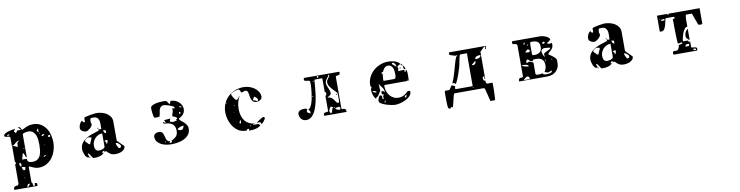

<svg xmlns="http://www.w3.org/2000/svg" viewBox="-20 -1452 10039 2604"><g transform="rotate(-10 5000.0 -150.0)"><path d="M280 -520Q320 -542 352.5 -554.5Q385 -567 430 -567Q488 -567 531.5 -542Q575 -517 603.5 -476.5Q632 -436 646 -384.5Q660 -333 660 -280Q660 -224 643.5 -169Q627 -114 595 -70.5Q563 -27 515.5 0Q468 27 406 27Q372 27 341 14Q310 1 280 -13L273 -7V207Q282 210 284 219Q286 228 287 237Q288 246 291 253.5Q294 261 304 261Q308 261 310 256Q312 251 313 245Q314 239 314.5 233Q315 227 315 224Q333 224 340 227Q347 230 347 247Q347 249 347 258Q347 267 340 267H33Q27 267 26.5 260Q26 253 26 250Q26 238 31.5 231Q37 224 46 220.5Q55 217 65.5 215.5Q76 214 87 213L97 193V-73Q100 -73 106.5 -78Q113 -83 113 -87Q114 -90 108.5 -98Q103 -106 100 -107V-324Q113 -324 123 -320.5Q133 -317 141.5 -313Q150 -309 158 -305.5Q166 -302 176 -302Q176 -320 175.5 -331Q175 -342 177 -350Q179 -358 185.5 -364.5Q192 -371 207 -380Q204 -381 200 -381Q184 -381 172 -372.5Q160 -364 149 -354Q138 -344 126 -335.5Q114 -327 97 -327V-440Q97 -453 85 -456Q73 -459 58 -460Q43 -461 31 -464.5Q19 -468 19 -483Q19 -498 40 -510Q61 -522 88 -530Q115 -538 141 -542.5Q167 -547 177 -547H180Q177 -544 169.5 -533.5Q162 -523 160 -520V-513Q161 -511 163 -510Q166 -507 167 -507Q168 -504 173.5 -496.5Q179 -489 180 -487L187 -493Q188 -495 193.5 -503.5Q199 -512 200 -513Q201 -515 203.5 -517.5Q206 -520 207 -520H253V-527L220 -560L233 -561Q244 -561 249 -554.5Q254 -548 257.5 -540.5Q261 -533 264.5 -526.5Q268 -520 277 -520ZM487 -500Q480 -495 473 -487Q466 -479 466 -470Q466 -467 467 -467Q469 -464 476.5 -456.5Q484 -449 487 -447ZM93 -480Q92 -486 86.5 -486.5Q81 -487 77 -487Q68 -487 63 -484Q58 -481 58 -471Q67 -471 76.5 -472.5Q86 -474 93 -480ZM267 -120Q266 -101 271.5 -90.5Q277 -80 287.5 -74.5Q298 -69 311.5 -67.5Q325 -66 340 -66Q383 -66 408.5 -86Q434 -106 447 -137Q460 -168 463.5 -205Q467 -242 467 -277Q467 -308 464 -343.5Q461 -379 449 -409.5Q437 -440 413.5 -460.5Q390 -481 350 -481Q346 -481 333 -480Q320 -479 306 -476Q292 -473 281 -467.5Q270 -462 270 -453V-140Q259 -144 254.5 -154.5Q250 -165 247 -175.5Q244 -186 239.5 -194Q235 -202 223 -202Q223 -189 220 -179Q217 -169 213.5 -160Q210 -151 207 -141.5Q204 -132 204 -120ZM493 -427Q498 -427 498 -433.5Q498 -440 493 -440Q488 -440 488 -433.5Q488 -427 493 -427ZM520 -393Q521 -389 527 -387Q527 -386 530 -386Q533 -386 533 -387Q541 -391 548.5 -395.5Q556 -400 556 -409Q554 -409 548 -409.5Q542 -410 536 -409Q530 -408 525 -405.5Q520 -403 520 -397ZM634 -373Q634 -378 632 -382.5Q630 -387 623 -387Q618 -387 609 -382Q600 -377 600 -370Q600 -363 607.5 -361.5Q615 -360 620 -360Q634 -360 634 -373ZM253 -260Q258 -260 258 -266.5Q258 -273 253 -273Q248 -273 248 -266.5Q248 -260 253 -260ZM540 -267H533V-260H540ZM460 -120Q463 -121 463 -123.5Q463 -126 460 -127Q457 -127 457 -123Q457 -119 460 -120ZM527 -127Q518 -127 508 -121.5Q498 -116 498 -106Q509 -106 518 -112Q527 -118 533 -127ZM181 -58Q181 -65 177 -72.5Q173 -80 163 -80Q153 -80 153 -67Q153 -56 158.5 -44Q164 -32 173 -27Q178 -36 179.5 -42.5Q181 -49 181 -58ZM227 -13Q216 -16 203.5 -18.5Q191 -21 179 -21Q179 -15 180.5 -6.5Q182 2 185.5 9.5Q189 17 194 22Q199 27 207 27Q218 27 222.5 16.5Q227 6 227 -3ZM200 120Q195 122 194 125.5Q193 129 193 133V140L200 127ZM240 219Q221 219 217 230Q213 241 207 260Q209 261 213 261Q217 261 223 255.5Q229 250 234.5 243Q240 236 245 229.5Q250 223 253 220Z M1600 -57Q1600 -34 1585.5 -18Q1571 -2 1550 8Q1529 18 1506 22.5Q1483 27 1466 27Q1426 27 1399.5 12Q1373 -3 1347 -33Q1344 -34 1340 -34Q1334 -34 1330 -32.5Q1326 -31 1320 -27V-46Q1308 -46 1298.5 -39.5Q1289 -33 1289 -20H1307Q1285 7 1250.5 17Q1216 27 1183 27H1160Q1154 25 1146.5 15Q1139 5 1131.5 -7Q1124 -19 1116 -30.5Q1108 -42 1100 -47Q1096 -44 1093 -40V-33Q1094 -32 1096 -27Q1098 -22 1100 -16.5Q1102 -11 1104 -6Q1106 -1 1107 0Q1108 2 1108 7H1093Q1078 7 1065.5 -7.5Q1053 -22 1044.5 -42Q1036 -62 1031.5 -82Q1027 -102 1027 -113Q1027 -167 1053.5 -202Q1080 -237 1120 -260.5Q1160 -284 1206.5 -299Q1253 -314 1293 -327V-353Q1301 -345 1305 -342.5Q1309 -340 1312 -340Q1315 -340 1319 -341.5Q1323 -343 1331 -343Q1331 -371 1332.5 -401.5Q1334 -432 1328 -457Q1322 -482 1304.5 -498Q1287 -514 1250 -514Q1247 -514 1235 -514Q1223 -514 1220 -513Q1214 -511 1211 -504.5Q1208 -498 1207 -490Q1206 -482 1206 -473.5Q1206 -465 1206 -459Q1206 -450 1210 -444Q1214 -438 1214 -430Q1214 -418 1204.5 -403.5Q1195 -389 1181 -376.5Q1167 -364 1151.5 -355Q1136 -346 1124 -346Q1110 -346 1096.5 -350Q1083 -354 1071.5 -361.5Q1060 -369 1053 -380.5Q1046 -392 1046 -406Q1046 -431 1059 -458.5Q1072 -486 1093 -500Q1095 -494 1101 -485Q1107 -476 1113 -473Q1115 -472 1124 -474L1130 -477V-527Q1130 -536 1156 -543Q1182 -550 1213.5 -555.5Q1245 -561 1271.5 -564Q1298 -567 1300 -567Q1333 -567 1370 -558.5Q1407 -550 1438 -531.5Q1469 -513 1489.5 -483.5Q1510 -454 1510 -413V-150L1600 -60ZM1287 -353Q1282 -353 1282 -360Q1282 -367 1287 -367Q1292 -367 1292 -360Q1292 -353 1287 -353ZM1387 -313Q1387 -315 1382 -316.5Q1377 -318 1371 -319Q1365 -320 1359 -320.5Q1353 -321 1352 -321Q1352 -307 1361 -292Q1370 -277 1387 -277ZM1333 -282Q1304 -282 1279 -270Q1254 -258 1234.5 -238Q1215 -218 1204 -192Q1193 -166 1193 -138Q1193 -124 1195.5 -110Q1198 -96 1204.5 -85Q1211 -74 1222 -67Q1233 -60 1250 -60Q1259 -60 1273 -62Q1287 -64 1300.5 -69Q1314 -74 1323.5 -81.5Q1333 -89 1333 -100ZM1180 -253 1147 -260H1139Q1133 -260 1124 -256.5Q1115 -253 1106.5 -247.5Q1098 -242 1092 -234.5Q1086 -227 1086 -220Q1086 -214 1087 -213L1133 -167H1147Q1147 -167 1149 -172Q1151 -177 1154 -184.5Q1157 -192 1160.5 -200Q1164 -208 1167 -213L1180 -247ZM1388 -183Q1384 -183 1370.5 -182Q1357 -181 1353 -180Q1352 -180 1349.5 -177.5Q1347 -175 1347 -173Q1368 -156 1368 -131Q1374 -131 1377.5 -137.5Q1381 -144 1383.5 -153Q1386 -162 1387 -170.5Q1388 -179 1388 -183ZM1554 -70Q1554 -77 1553 -80Q1540 -97 1526 -109Q1512 -121 1490 -121Q1490 -102 1501 -80.5Q1512 -59 1520 -47Q1523 -46 1530 -46Q1554 -46 1554 -70ZM1113 20Q1108 20 1108 13.5Q1108 7 1113 7Q1118 7 1118 13.5Q1118 20 1113 20Z M2393 -293Q2393 -282 2409.5 -269Q2426 -256 2446.5 -238.5Q2467 -221 2483.5 -198Q2500 -175 2500 -143Q2500 -92 2473 -59Q2446 -26 2406 -7Q2366 12 2319.5 19.5Q2273 27 2233 27Q2201 27 2164 20.5Q2127 14 2095 -2.5Q2063 -19 2041.5 -45.5Q2020 -72 2020 -113Q2020 -128 2027 -138Q2034 -148 2045 -154.5Q2056 -161 2069 -164Q2082 -167 2094 -167Q2118 -167 2131 -156Q2144 -145 2151 -128Q2158 -111 2162 -92Q2166 -73 2172 -56.5Q2178 -40 2188.5 -29.5Q2199 -19 2220 -20L2213 0L2214 6Q2220 6 2233.5 4Q2247 2 2247 -7Q2247 -9 2244.5 -14Q2242 -19 2240 -20Q2285 -40 2309.5 -66Q2334 -92 2334 -143Q2334 -180 2322 -203.5Q2310 -227 2289 -240.5Q2268 -254 2240 -259.5Q2212 -265 2180 -267Q2175 -272 2174 -276Q2173 -280 2173 -287V-293L2200 -273H2201Q2202 -273 2203 -274Q2204 -274 2205 -275Q2205 -276 2206 -277.5Q2207 -279 2207 -280L2193 -307V-313L2280 -320Q2275 -312 2270.5 -302Q2266 -292 2266 -283Q2266 -281 2267 -280Q2272 -278 2286.5 -272.5Q2301 -267 2307 -267Q2309 -266 2320 -269.5Q2331 -273 2333 -273L2367 -280Q2365 -280 2360 -282.5Q2355 -285 2353 -287V-290Q2353 -296 2361.5 -298.5Q2370 -301 2373 -307Q2365 -321 2346.5 -331Q2328 -341 2312 -341Q2312 -364 2315.5 -373.5Q2319 -383 2322.5 -391Q2326 -399 2328 -411.5Q2330 -424 2327 -453Q2336 -449 2339.5 -447.5Q2343 -446 2345 -446Q2347 -446 2350 -447Q2353 -448 2360 -448V-460Q2360 -467 2342.5 -476.5Q2325 -486 2301.5 -494Q2278 -502 2255.5 -508Q2233 -514 2223 -514Q2199 -514 2185 -503Q2171 -492 2163.5 -476Q2156 -460 2153 -440.5Q2150 -421 2147.5 -405Q2145 -389 2140.5 -378Q2136 -367 2127 -367H2073Q2065 -367 2059.5 -386Q2054 -405 2051 -429Q2048 -453 2047 -474.5Q2046 -496 2046 -501Q2046 -525 2070 -538Q2094 -551 2125.5 -557.5Q2157 -564 2188 -565.5Q2219 -567 2234 -567Q2254 -567 2262.5 -562.5Q2271 -558 2276 -550.5Q2281 -543 2286.5 -533.5Q2292 -524 2307 -513L2320 -553Q2320 -554 2324 -554Q2328 -554 2331 -554Q2358 -554 2385 -543.5Q2412 -533 2433 -514Q2454 -495 2467 -470Q2480 -445 2480 -417Q2480 -375 2455.5 -345.5Q2431 -316 2393 -300ZM2420 -460Q2424 -449 2435 -446Q2446 -443 2456 -443Q2456 -454 2447.5 -457Q2439 -460 2430 -460ZM2417 -360Q2427 -360 2427 -373Q2427 -378 2425 -382.5Q2423 -387 2416 -387H2413Q2413 -386 2410 -381Q2407 -376 2407 -373Q2406 -373 2406 -370Q2406 -367 2407 -367Q2409 -361 2413 -360ZM2437 -195Q2430 -195 2416 -192Q2402 -189 2388 -184Q2374 -179 2363.5 -172.5Q2353 -166 2353 -160Q2353 -154 2358.5 -150Q2364 -146 2371.5 -144Q2379 -142 2386 -141Q2393 -140 2397 -140Q2406 -140 2413.5 -145.5Q2421 -151 2426 -159.5Q2431 -168 2434 -177.5Q2437 -187 2437 -195ZM2160 -27Q2152 -22 2152 -12Q2162 -12 2167 -20Z M3257 20Q3200 20 3157 -7.5Q3114 -35 3085 -78Q3056 -121 3041 -172Q3026 -223 3026 -270Q3026 -335 3049.5 -389.5Q3073 -444 3114 -483.5Q3155 -523 3210.5 -545Q3266 -567 3330 -567Q3365 -567 3403.5 -555.5Q3442 -544 3474 -522Q3506 -500 3526.5 -468Q3547 -436 3547 -396Q3547 -383 3540 -372.5Q3533 -362 3522 -354.5Q3511 -347 3498 -343Q3485 -339 3473 -339Q3443 -339 3426.5 -352Q3410 -365 3402 -384.5Q3394 -404 3391 -426.5Q3388 -449 3384 -468.5Q3380 -488 3372 -501Q3364 -514 3346 -514Q3331 -514 3318 -507Q3305 -500 3290 -500H3287Q3285 -503 3282.5 -510.5Q3280 -518 3276 -526.5Q3272 -535 3266.5 -541Q3261 -547 3254 -547Q3248 -547 3230.5 -543Q3213 -539 3194 -532Q3175 -525 3160.5 -516Q3146 -507 3146 -497Q3146 -494 3152.5 -480.5Q3159 -467 3168 -452Q3177 -437 3187 -425Q3197 -413 3203 -413Q3213 -413 3221 -419.5Q3229 -426 3235.5 -434.5Q3242 -443 3247.5 -452Q3253 -461 3260 -467Q3235 -421 3224 -379Q3213 -337 3213 -283Q3213 -237 3224 -197Q3235 -157 3257.5 -126.5Q3280 -96 3315.5 -77Q3351 -58 3400 -53Q3397 -53 3383.5 -50.5Q3370 -48 3367 -40H3440L3467 -20Q3456 -6 3438 3Q3420 12 3400 17.5Q3380 23 3359.5 25Q3339 27 3323 27H3300L3307 7L3306 2Q3295 2 3285 3.5Q3275 5 3273 20ZM3494 -370Q3494 -374 3488.5 -381.5Q3483 -389 3475.5 -396Q3468 -403 3460.5 -408.5Q3453 -414 3450 -414Q3448 -414 3447 -413Q3445 -411 3442 -405.5Q3439 -400 3436 -393.5Q3433 -387 3430.5 -381Q3428 -375 3427 -373Q3426 -373 3426 -370Q3426 -368 3427 -367Q3431 -367 3443.5 -364Q3456 -361 3460 -360Q3462 -359 3470 -353Q3478 -347 3480 -347Q3490 -347 3492 -355.5Q3494 -364 3494 -370ZM3060 -387Q3065 -387 3065 -393.5Q3065 -400 3060 -400Q3055 -400 3055 -393.5Q3055 -387 3060 -387ZM3167 -347H3153Q3157 -338 3167 -338ZM3147 -247Q3147 -250 3143 -250Q3139 -250 3140 -247Q3141 -244 3143.5 -244Q3146 -244 3147 -247ZM3193 -93Q3196 -88 3200 -87Q3210 -91 3212 -96Q3214 -101 3214 -109Q3214 -118 3212.5 -124.5Q3211 -131 3207 -140Q3207 -137 3204.5 -131.5Q3202 -126 3199.5 -119.5Q3197 -113 3195 -106.5Q3193 -100 3193 -97ZM3420 -60Q3428 -64 3442 -74Q3456 -84 3471.5 -94.5Q3487 -105 3501 -113Q3515 -121 3523 -121Q3541 -121 3541 -103Q3541 -97 3534 -85.5Q3527 -74 3518 -62.5Q3509 -51 3500 -42Q3491 -33 3487 -33H3481Q3481 -38 3477 -49Q3473 -60 3467 -60ZM3333 -27Q3338 -27 3338 -33.5Q3338 -40 3333 -40Q3328 -40 3328 -33.5Q3328 -27 3333 -27Z M4347 7Q4340 7 4339.5 -2Q4339 -11 4339 -13Q4339 -27 4349 -31.5Q4359 -36 4371 -37.5Q4383 -39 4393 -40Q4403 -41 4403 -47V-260H4413Q4414 -260 4416.5 -270.5Q4419 -281 4420 -287V-294Q4420 -301 4417.5 -304.5Q4415 -308 4403 -307V-500H4300L4293 -493Q4291 -465 4287.5 -416Q4284 -367 4276.5 -309.5Q4269 -252 4256 -193.5Q4243 -135 4221.5 -87Q4200 -39 4168.5 -9Q4137 21 4093 21Q4051 21 4025.5 -7Q4000 -35 4000 -77Q4000 -92 4007.5 -103Q4015 -114 4027 -121Q4039 -128 4053 -131Q4067 -134 4080 -134Q4095 -134 4108 -133Q4121 -132 4133 -120L4120 -113V-80Q4120 -80 4124.5 -77.5Q4129 -75 4135.5 -71.5Q4142 -68 4149 -64.5Q4156 -61 4160 -60L4165 -61Q4165 -82 4161.5 -90.5Q4158 -99 4140 -113Q4158 -117 4172.5 -139.5Q4187 -162 4197.5 -194Q4208 -226 4215 -264Q4222 -302 4226 -337Q4230 -372 4232 -399.5Q4234 -427 4234 -440L4233 -487Q4228 -497 4215 -499Q4202 -501 4188 -502Q4174 -503 4163.5 -507Q4153 -511 4153 -526Q4153 -530 4154 -538.5Q4155 -547 4160 -547H4640Q4647 -547 4647 -538Q4647 -529 4647 -527Q4647 -513 4637.5 -508Q4628 -503 4617 -501.5Q4606 -500 4596.5 -498Q4587 -496 4587 -487V-53Q4587 -42 4596.5 -42Q4606 -42 4618 -40.5Q4630 -39 4639.5 -30Q4649 -21 4649 7ZM4333 -516Q4341 -516 4347 -520.5Q4353 -525 4353 -533Q4353 -539 4348 -540Q4343 -541 4340 -541Q4336 -541 4333 -540ZM4573 -253Q4573 -268 4555 -286Q4537 -304 4515.5 -326.5Q4494 -349 4476 -376Q4458 -403 4458 -435Q4458 -437 4458 -439.5Q4458 -442 4459 -445Q4459 -449 4460 -453L4500 -513Q4501 -514 4501 -520Q4501 -524 4500 -528Q4499 -532 4493 -533Q4488 -518 4479 -506Q4470 -494 4461 -482Q4452 -470 4445.5 -457Q4439 -444 4439 -428Q4439 -409 4445.5 -391Q4452 -373 4459.5 -354.5Q4467 -336 4473.5 -317.5Q4480 -299 4480 -280Q4480 -269 4472 -261Q4464 -253 4454 -247Q4444 -241 4436 -236.5Q4428 -232 4428 -228Q4461 -228 4480 -213Q4499 -198 4511.5 -180.5Q4524 -163 4534 -148Q4544 -133 4560 -133Q4561 -133 4563.5 -135.5Q4566 -138 4567 -140Q4567 -141 4568 -143.5Q4569 -146 4570 -148Q4571 -151 4573 -153ZM4273 -473Q4278 -473 4278 -480Q4278 -487 4273 -487Q4268 -487 4268 -480Q4268 -473 4273 -473ZM4233 -273Q4238 -273 4238 -280Q4238 -287 4233 -287Q4228 -287 4228 -280Q4228 -273 4233 -273ZM4545 -247Q4545 -255 4553 -260Q4562 -255 4562 -247ZM4447 -100Q4446 -100 4443.5 -97.5Q4441 -95 4440 -93Q4435 -87 4428.5 -72.5Q4422 -58 4420 -53L4419 -47Q4419 -37 4423 -30Q4427 -23 4433 -13H4437Q4448 -13 4452 -24Q4456 -35 4459 -48.5Q4462 -62 4467.5 -73.5Q4473 -85 4487 -87ZM4500 -73Q4505 -73 4505 -80Q4505 -87 4500 -87Q4495 -87 4495 -80Q4495 -73 4500 -73ZM4507 -67Q4507 -61 4512.5 -56Q4518 -51 4525.5 -47Q4533 -43 4541.5 -41Q4550 -39 4557 -39Q4574 -39 4574 -61Q4574 -67 4569.5 -73.5Q4565 -80 4557 -80Q4544 -80 4532 -76Q4520 -72 4507 -72Z M5440 -447Q5440 -445 5437 -433.5Q5434 -422 5433 -420L5434 -416Q5454 -416 5469.5 -418Q5485 -420 5504 -420Q5521 -420 5519 -412Q5517 -404 5517 -389Q5530 -389 5533 -397Q5536 -405 5540 -420Q5547 -411 5550 -397.5Q5553 -384 5554 -370Q5555 -356 5554.5 -342.5Q5554 -329 5554 -319Q5554 -311 5554 -296.5Q5554 -282 5553 -280L5547 -263H5220Q5214 -263 5213.5 -253Q5213 -243 5213 -241Q5213 -206 5225 -173.5Q5237 -141 5258.5 -115.5Q5280 -90 5310 -75Q5340 -60 5377 -60Q5419 -60 5452 -78.5Q5485 -97 5513 -127Q5516 -128 5523 -128Q5529 -128 5538 -125.5Q5547 -123 5547 -113Q5547 -78 5520.5 -52Q5494 -26 5457 -8.5Q5420 9 5381 18Q5342 27 5317 27Q5300 27 5264.5 20.5Q5229 14 5192 2Q5155 -10 5127.5 -26.5Q5100 -43 5100 -63Q5100 -69 5102.5 -80.5Q5105 -92 5110 -104Q5115 -116 5121.5 -125Q5128 -134 5137 -134Q5148 -134 5153 -128Q5158 -122 5159 -113.5Q5160 -105 5159 -95.5Q5158 -86 5158 -80H5176Q5176 -93 5174.5 -99Q5173 -105 5173 -109.5Q5173 -114 5175.5 -120Q5178 -126 5187 -140Q5168 -139 5163.5 -146.5Q5159 -154 5159 -166Q5159 -176 5162 -181.5Q5165 -187 5177 -187Q5190 -187 5191.5 -180.5Q5193 -174 5200 -167Q5201 -166 5202.5 -167.5Q5204 -169 5205 -169Q5205 -196 5196 -213.5Q5187 -231 5176.5 -243.5Q5166 -256 5157.5 -266Q5149 -276 5149 -287H5142Q5142 -261 5144.5 -241.5Q5147 -222 5147 -200V-193Q5144 -190 5138.5 -182Q5133 -174 5126.5 -164Q5120 -154 5114.5 -145.5Q5109 -137 5107 -133Q5103 -128 5097.5 -125Q5092 -122 5087 -119Q5082 -116 5078 -111.5Q5074 -107 5073 -100Q5061 -109 5052 -125.5Q5043 -142 5037 -160.5Q5031 -179 5028.5 -197.5Q5026 -216 5026 -231Q5026 -234 5028 -239Q5030 -244 5033 -250Q5036 -256 5038 -260.5Q5040 -265 5040 -267Q5040 -268 5033.5 -273.5Q5027 -279 5027 -280L5026 -295Q5026 -353 5050.5 -402.5Q5075 -452 5115.5 -488.5Q5156 -525 5208.5 -546Q5261 -567 5317 -567Q5337 -567 5360 -564.5Q5383 -562 5405.5 -555.5Q5428 -549 5448 -537Q5468 -525 5480 -507Q5475 -505 5467.5 -501.5Q5460 -498 5452 -493Q5444 -488 5438.5 -483Q5433 -478 5433 -473Q5433 -472 5436.5 -463.5Q5440 -455 5440 -453ZM5421 -487Q5421 -493 5417.5 -502Q5414 -511 5408 -520Q5402 -529 5394.5 -535Q5387 -541 5380 -541Q5375 -541 5370.5 -538.5Q5366 -536 5366 -530Q5366 -526 5373.5 -518.5Q5381 -511 5391 -503Q5401 -495 5409.5 -488.5Q5418 -482 5420 -480Q5421 -482 5421 -487ZM5360 -320Q5371 -320 5376.5 -327.5Q5382 -335 5384.5 -345.5Q5387 -356 5387 -367Q5387 -378 5387 -384Q5387 -403 5384 -426Q5381 -449 5373 -468.5Q5365 -488 5349.5 -501Q5334 -514 5309 -514Q5292 -514 5279.5 -507.5Q5267 -501 5257.5 -490.5Q5248 -480 5240.5 -466.5Q5233 -453 5227 -440Q5215 -444 5210 -437Q5205 -430 5205 -420H5219Q5219 -399 5216 -379Q5213 -359 5213 -339Q5213 -336 5213 -328Q5213 -320 5220 -320ZM5493 -500Q5500 -500 5498 -493H5500Q5505 -493 5505 -486.5Q5505 -480 5500 -480Q5493 -480 5495 -487H5493Q5488 -487 5488 -493H5487Q5482 -493 5482 -500Q5482 -507 5487 -507Q5492 -507 5492 -500ZM5507 -480Q5519 -472 5527 -456.5Q5535 -441 5535 -426Q5524 -426 5513 -433Q5513 -436 5512 -441.5Q5511 -447 5510 -453.5Q5509 -460 5508 -465.5Q5507 -471 5507 -473ZM5460 -447V-460H5473V-447ZM5533 -267Q5538 -267 5538 -273.5Q5538 -280 5533 -280Q5528 -280 5528 -273.5Q5528 -267 5533 -267ZM5095 -184Q5095 -193 5089.5 -198Q5084 -203 5076 -205Q5068 -207 5059.5 -207.5Q5051 -208 5045 -208Q5045 -200 5051 -195Q5057 -190 5065 -187.5Q5073 -185 5081.5 -184.5Q5090 -184 5095 -184ZM5488 -82Q5480 -82 5470 -72Q5460 -62 5460 -53Q5461 -51 5462 -50Q5463 -47 5467 -47Q5467 -46 5470 -46Q5476 -46 5479.5 -50.5Q5483 -55 5485 -61Q5487 -67 5487.5 -73Q5488 -79 5488 -82ZM5180 -33 5179 -24Q5186 -24 5189 -29.5Q5192 -35 5193 -40Q5194 -41 5194 -43Q5194 -46 5193 -47Q5193 -48 5190.5 -53.5Q5188 -59 5187 -60Z M6667 53Q6667 69 6666 92.5Q6665 116 6664 138.5Q6663 161 6661.5 177Q6660 193 6660 193L6653 200H6595L6553 33Q6551 27 6548 23Q6546 19 6544 16Q6542 13 6540 13H6133Q6131 13 6129 16Q6127 19 6125 23Q6122 27 6120 33L6087 167Q6084 178 6080.5 186Q6077 194 6067 200V189Q6056 189 6053.5 191Q6051 193 6050.5 196Q6050 199 6049 202Q6048 205 6040 207Q6036 208 6026 203.5Q6016 199 6013 193Q6007 148 6006.5 109Q6006 70 6006 25L6007 -33L6013 -43H6073L6080 -53Q6082 -56 6086.5 -62.5Q6091 -69 6096.5 -76.5Q6102 -84 6106.5 -90.5Q6111 -97 6113 -100H6117Q6120 -100 6125.5 -97.5Q6131 -95 6137.5 -91.5Q6144 -88 6150 -84.5Q6156 -81 6160 -80Q6156 -72 6154.5 -66.5Q6153 -61 6153 -53Q6153 -50 6153.5 -45Q6154 -40 6160 -40H6393V-493H6300Q6295 -493 6289 -471.5Q6283 -450 6277.5 -422.5Q6272 -395 6267.5 -369Q6263 -343 6260 -333Q6243 -276 6222.5 -217.5Q6202 -159 6173 -107Q6168 -119 6152.5 -123Q6137 -127 6127 -127Q6147 -168 6161 -211Q6175 -254 6187 -297Q6199 -340 6211 -382.5Q6223 -425 6240 -467Q6241 -469 6250 -477Q6259 -485 6260 -487Q6261 -487 6259.5 -489Q6258 -491 6258 -492Q6257 -492 6255.5 -493Q6254 -494 6253 -493L6247 -487Q6246 -486 6243 -486Q6237 -486 6226.5 -489Q6216 -492 6205 -495.5Q6194 -499 6183.5 -502.5Q6173 -506 6167 -507Q6157 -511 6155 -516Q6153 -521 6153 -529Q6153 -532 6153.5 -539.5Q6154 -547 6160 -547H6663Q6663 -541 6663 -534Q6663 -527 6662 -521Q6661 -515 6657.5 -510.5Q6654 -506 6647 -506Q6642 -506 6640 -507Q6644 -509 6648.5 -516Q6653 -523 6653 -527Q6653 -536 6649.5 -538.5Q6646 -541 6641 -541Q6639 -541 6629 -531.5Q6619 -522 6607.5 -511Q6596 -500 6586.5 -490.5Q6577 -481 6577 -480V-107Q6575 -106 6571 -109Q6567 -112 6567 -113Q6566 -117 6568.5 -129Q6571 -141 6571 -145Q6561 -145 6553.5 -141Q6546 -137 6546 -124Q6546 -118 6547 -110.5Q6548 -103 6551 -96.5Q6554 -90 6559.5 -87Q6565 -84 6573 -87Q6573 -86 6574 -78.5Q6575 -71 6577 -62.5Q6579 -54 6583 -47Q6587 -40 6593 -40H6660L6667 -33ZM6497 -393Q6509 -393 6521.5 -395Q6534 -397 6544.5 -402Q6555 -407 6562 -415.5Q6569 -424 6569 -438Q6558 -438 6544.5 -437Q6531 -436 6519 -432Q6507 -428 6499.5 -418.5Q6492 -409 6493 -393ZM6487 -373 6433 -327Q6435 -320 6440 -320Q6445 -320 6450 -320Q6468 -320 6477.5 -331.5Q6487 -343 6487 -360ZM6400 -27H6387Q6391 -18 6400 -18Z M7413 -547Q7428 -547 7448 -542.5Q7468 -538 7487.5 -529.5Q7507 -521 7521.5 -508.5Q7536 -496 7540 -480Q7529 -470 7514.5 -459Q7500 -448 7487 -440Q7491 -430 7504 -428Q7517 -426 7527 -426L7533 -427Q7536 -427 7543.5 -429.5Q7551 -432 7553 -433Q7554 -430 7554 -418.5Q7554 -407 7554 -403Q7554 -379 7542.5 -361.5Q7531 -344 7517 -331Q7503 -318 7491.5 -308.5Q7480 -299 7480 -290Q7480 -285 7494 -276Q7508 -267 7526 -254Q7544 -241 7560 -225.5Q7576 -210 7580 -193L7581 -150Q7581 -115 7568.5 -86Q7556 -57 7533.5 -36.5Q7511 -16 7480.5 -4.5Q7450 7 7413 7H7024Q7024 -23 7034 -31Q7044 -39 7055.5 -39.5Q7067 -40 7077 -40Q7087 -40 7087 -53V-480Q7087 -490 7079 -495Q7071 -500 7060.5 -502Q7050 -504 7040 -505Q7030 -506 7027 -507Q7025 -509 7022.5 -516.5Q7020 -524 7020 -527Q7020 -531 7022.5 -539Q7025 -547 7027 -547ZM7188 -502Q7175 -502 7173 -491.5Q7171 -481 7171 -471Q7183 -471 7185.5 -482Q7188 -493 7188 -502ZM7267 -313Q7268 -313 7278 -312Q7288 -311 7294 -311Q7339 -311 7366.5 -333Q7394 -355 7394 -403Q7394 -456 7368 -475Q7342 -494 7293 -494Q7287 -494 7277 -494Q7267 -494 7267 -493L7260 -467V-327ZM7227 -468Q7218 -468 7213 -460Q7218 -452 7227 -452ZM7460 -453Q7451 -467 7437 -467Q7427 -467 7425.5 -456Q7424 -445 7424 -439Q7433 -439 7444.5 -442Q7456 -445 7460 -453ZM7214 -360Q7223 -360 7227 -362.5Q7231 -365 7240 -373Q7241 -374 7241 -377Q7241 -379 7240 -380Q7234 -389 7228.5 -395Q7223 -401 7213 -401Q7208 -401 7207 -400L7173 -367L7207 -360ZM7513 -373Q7513 -373 7504.5 -374Q7496 -375 7484.5 -376Q7473 -377 7460.5 -378Q7448 -379 7440 -380H7436Q7423 -380 7408 -369Q7393 -358 7393 -344Q7393 -338 7395.5 -325Q7398 -312 7402.5 -298.5Q7407 -285 7413.5 -275Q7420 -265 7427 -265V-273Q7426 -275 7423 -283.5Q7420 -292 7420 -293Q7420 -306 7433 -314.5Q7446 -323 7463 -330.5Q7480 -338 7496.5 -346Q7513 -354 7520 -367ZM7260 -60Q7260 -47 7271.5 -43.5Q7283 -40 7292 -40Q7310 -40 7325 -41.5Q7340 -43 7360 -47Q7359 -39 7364 -34.5Q7369 -30 7377 -28Q7385 -26 7393 -26Q7401 -26 7406 -26Q7416 -26 7430 -26.5Q7444 -27 7456.5 -30Q7469 -33 7478 -40.5Q7487 -48 7487 -62Q7471 -62 7459.5 -54Q7448 -46 7434 -46H7429Q7428 -46 7427 -47Q7425 -47 7419 -48.5Q7413 -50 7406.5 -52.5Q7400 -55 7394.5 -57Q7389 -59 7387 -60Q7401 -83 7407.5 -103.5Q7414 -124 7414 -150Q7414 -204 7386.5 -229Q7359 -254 7307 -254L7267 -253Q7262 -250 7258.5 -244.5Q7255 -239 7253 -233Q7233 -236 7226 -238.5Q7219 -241 7215.5 -244Q7212 -247 7208.5 -252.5Q7205 -258 7193 -267H7187Q7173 -262 7169.5 -253.5Q7166 -245 7166 -230Q7166 -227 7167 -227Q7169 -221 7173 -220Q7176 -222 7186.5 -227Q7197 -232 7200 -233Q7201 -234 7203 -234Q7206 -234 7215.5 -231.5Q7225 -229 7235 -225Q7245 -221 7252.5 -216Q7260 -211 7260 -207ZM7427 -227H7420V-200H7427ZM7513 -207Q7518 -207 7518 -213.5Q7518 -220 7513 -220Q7508 -220 7508 -213.5Q7508 -207 7513 -207ZM7189 -172Q7189 -185 7177.5 -191.5Q7166 -198 7151 -200.5Q7136 -203 7120.5 -202.5Q7105 -202 7097 -202Q7097 -195 7109.5 -189.5Q7122 -184 7137.5 -180Q7153 -176 7168 -174Q7183 -172 7189 -172ZM7175 0Q7175 -12 7167.5 -26.5Q7160 -41 7147 -41Q7134 -41 7119.5 -27.5Q7105 -14 7093 -7L7100 0Z M8600 -57Q8600 -34 8585.5 -18Q8571 -2 8550 8Q8529 18 8506 22.5Q8483 27 8466 27Q8426 27 8399.5 12Q8373 -3 8347 -33Q8344 -34 8340 -34Q8334 -34 8330 -32.5Q8326 -31 8320 -27V-46Q8308 -46 8298.5 -39.5Q8289 -33 8289 -20H8307Q8285 7 8250.5 17Q8216 27 8183 27H8160Q8154 25 8146.5 15Q8139 5 8131.5 -7Q8124 -19 8116 -30.5Q8108 -42 8100 -47Q8096 -44 8093 -40V-33Q8094 -32 8096 -27Q8098 -22 8100 -16.5Q8102 -11 8104 -6Q8106 -1 8107 0Q8108 2 8108 7H8093Q8078 7 8065.5 -7.5Q8053 -22 8044.5 -42Q8036 -62 8031.5 -82Q8027 -102 8027 -113Q8027 -167 8053.5 -202Q8080 -237 8120 -260.5Q8160 -284 8206.5 -299Q8253 -314 8293 -327V-353Q8301 -345 8305 -342.5Q8309 -340 8312 -340Q8315 -340 8319 -341.5Q8323 -343 8331 -343Q8331 -371 8332.5 -401.5Q8334 -432 8328 -457Q8322 -482 8304.5 -498Q8287 -514 8250 -514Q8247 -514 8235 -514Q8223 -514 8220 -513Q8214 -511 8211 -504.5Q8208 -498 8207 -490Q8206 -482 8206 -473.5Q8206 -465 8206 -459Q8206 -450 8210 -444Q8214 -438 8214 -430Q8214 -418 8204.5 -403.5Q8195 -389 8181 -376.5Q8167 -364 8151.5 -355Q8136 -346 8124 -346Q8110 -346 8096.5 -350Q8083 -354 8071.5 -361.5Q8060 -369 8053 -380.5Q8046 -392 8046 -406Q8046 -431 8059 -458.5Q8072 -486 8093 -500Q8095 -494 8101 -485Q8107 -476 8113 -473Q8115 -472 8124 -474L8130 -477V-527Q8130 -536 8156 -543Q8182 -550 8213.5 -555.5Q8245 -561 8271.5 -564Q8298 -567 8300 -567Q8333 -567 8370 -558.5Q8407 -550 8438 -531.5Q8469 -513 8489.5 -483.5Q8510 -454 8510 -413V-150L8600 -60ZM8287 -353Q8282 -353 8282 -360Q8282 -367 8287 -367Q8292 -367 8292 -360Q8292 -353 8287 -353ZM8387 -313Q8387 -315 8382 -316.5Q8377 -318 8371 -319Q8365 -320 8359 -320.5Q8353 -321 8352 -321Q8352 -307 8361 -292Q8370 -277 8387 -277ZM8333 -282Q8304 -282 8279 -270Q8254 -258 8234.5 -238Q8215 -218 8204 -192Q8193 -166 8193 -138Q8193 -124 8195.5 -110Q8198 -96 8204.5 -85Q8211 -74 8222 -67Q8233 -60 8250 -60Q8259 -60 8273 -62Q8287 -64 8300.5 -69Q8314 -74 8323.5 -81.5Q8333 -89 8333 -100ZM8180 -253 8147 -260H8139Q8133 -260 8124 -256.5Q8115 -253 8106.5 -247.5Q8098 -242 8092 -234.5Q8086 -227 8086 -220Q8086 -214 8087 -213L8133 -167H8147Q8147 -167 8149 -172Q8151 -177 8154 -184.5Q8157 -192 8160.5 -200Q8164 -208 8167 -213L8180 -247ZM8388 -183Q8384 -183 8370.5 -182Q8357 -181 8353 -180Q8352 -180 8349.5 -177.5Q8347 -175 8347 -173Q8368 -156 8368 -131Q8374 -131 8377.5 -137.5Q8381 -144 8383.5 -153Q8386 -162 8387 -170.5Q8388 -179 8388 -183ZM8554 -70Q8554 -77 8553 -80Q8540 -97 8526 -109Q8512 -121 8490 -121Q8490 -102 8501 -80.5Q8512 -59 8520 -47Q8523 -46 8530 -46Q8554 -46 8554 -70ZM8113 20Q8108 20 8108 13.5Q8108 7 8113 7Q8118 7 8118 13.5Q8118 20 8113 20Z M9607 -333Q9607 -332 9604.5 -329.5Q9602 -327 9600 -327Q9599 -326 9591 -326Q9583 -326 9579 -326Q9569 -326 9560.5 -326.5Q9552 -327 9547 -340L9491 -493H9413L9407 -487Q9406 -486 9405 -479.5Q9404 -473 9403 -464.5Q9402 -456 9401 -447.5Q9400 -439 9400 -433V-333Q9398 -327 9396 -326.5Q9394 -326 9391.5 -327Q9389 -328 9386.5 -329Q9384 -330 9380 -327Q9364 -314 9350.5 -291Q9337 -268 9327.5 -241Q9318 -214 9312.5 -188Q9307 -162 9307 -143H9373Q9374 -143 9376.5 -139.5Q9379 -136 9380 -133L9387 -113L9393 -127L9403 -120V-47Q9403 -40 9415 -39Q9427 -38 9442 -36.5Q9457 -35 9469 -30Q9481 -25 9481 -10Q9481 -4 9478.5 4.5Q9476 13 9467 13H9160L9147 7Q9146 6 9146 1Q9146 -4 9146 -7Q9146 -28 9155 -31.5Q9164 -35 9176.5 -34Q9189 -33 9203 -34.5Q9217 -36 9227 -53Q9239 -74 9239 -84Q9239 -94 9240 -99Q9241 -104 9249.5 -106Q9258 -108 9287 -113Q9295 -115 9293 -122Q9291 -129 9291 -133Q9280 -133 9269 -129.5Q9258 -126 9247 -126L9233 -127Q9230 -164 9228 -209.5Q9226 -255 9225.5 -301.5Q9225 -348 9224.5 -391Q9224 -434 9224 -467H9252Q9252 -471 9249.5 -482Q9247 -493 9240 -493H9133Q9126 -493 9121.5 -467Q9117 -441 9109 -409.5Q9101 -378 9086 -352Q9071 -326 9043 -326Q9043 -326 9039 -325.5Q9035 -325 9031 -325.5Q9027 -326 9023.5 -327.5Q9020 -329 9020 -333V-547H9160Q9160 -545 9162.5 -540Q9165 -535 9167 -533H9173Q9175 -535 9177.5 -540Q9180 -545 9180 -547H9607ZM9053 -487Q9051 -491 9047 -493Q9046 -494 9043 -494Q9041 -494 9040 -493Q9041 -489 9047 -487Q9047 -486 9050 -486Q9052 -486 9053 -487ZM9060 -480Q9063 -468 9072 -467Q9081 -466 9090 -466Q9092 -466 9098.5 -466Q9105 -466 9107 -467Q9108 -468 9110.5 -473Q9113 -478 9113 -480Q9113 -481 9110.5 -483.5Q9108 -486 9107 -487H9100ZM9393 -147Q9374 -164 9363.5 -175.5Q9353 -187 9353 -211Q9353 -236 9365.5 -261Q9378 -286 9400 -300V-153ZM9382 -96Q9358 -96 9346 -95Q9334 -94 9327 -73Q9333 -67 9341 -66.5Q9349 -66 9357 -66Q9375 -66 9378.5 -71.5Q9382 -77 9382 -96ZM9462 2Q9462 -10 9458.5 -15.5Q9455 -21 9443 -21Q9438 -21 9432 -19Q9426 -17 9426 -10Q9426 -5 9431 -2.5Q9436 0 9442.5 1Q9449 2 9454.5 2Q9460 2 9462 2Z"/></g></svg>

Font: Genkaimincho
Style: Regular
Weight: 800
Designer: Dr. Ken Lunde (project architect, glyph set definition & overall production); Masataka HATTORI \u670D \u90E8 \u6B63 \u8C
Foundry: Adobe Systems Incorporated
Version: Version 1.00